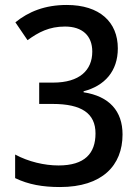

<svg xmlns="http://www.w3.org/2000/svg" viewBox="-20 -744 564 774"><path d="M455 -549C455 -655 382 -724 249 -724C161 -724 95 -697 42 -654L91 -582C135 -614 178 -637 242 -637C312 -637 352 -600 352 -536C352 -461 301 -411 194 -411H138V-325H192C309 -325 365 -287 365 -206C365 -126 322 -77 216 -77C159 -77 95 -92 41 -121V-26C95 0 152 10 222 10C392 10 474 -77 474 -202C474 -296 421 -356 317 -372V-376C402 -398 455 -457 455 -549Z"/></svg>

Font: Noto Sans Arabic SemCond Med
Style: Regular
Weight: 500
Width: 4
Designer: Monotype Design Team, Nadine Chahine, Nizar Qandah and Khaled Hosny
Foundry: Monotype Imaging Inc.
Version: Version 2.012